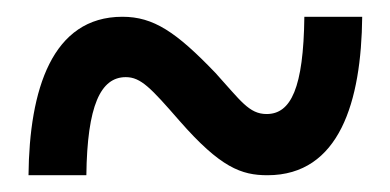

<svg xmlns="http://www.w3.org/2000/svg" viewBox="-20 -471 465 229"><path d="M14 -262H83C84 -345 100 -379 130 -379C148 -379 160 -366 194 -327C243 -271 268 -262 299 -262C385 -262 411 -350 412 -451H343C342 -366 327 -335 298 -335C277 -335 267 -351 237 -384C190 -433 163 -451 126 -451C42 -451 15 -364 14 -262Z"/></svg>

Font: Noto Serif Tamil ExtraCondensed ExtraBold
Style: Regular
Weight: 800
Width: 2
Designer: Indian Type Foundry, Tom Grace, and the Monotype Design Team
Foundry: Monotype Imaging Inc.
Version: Version 2.004